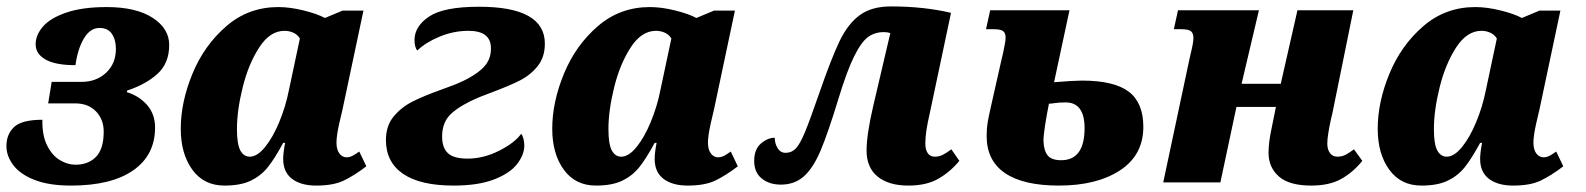

<svg xmlns="http://www.w3.org/2000/svg" viewBox="-20 -568 4941 598"><path d="M0 -113Q0 -150 24 -172.5Q48 -195 112 -195Q111 -146 127 -114.5Q143 -83 167 -69Q191 -55 215 -55Q255 -55 279 -79.5Q303 -104 303 -158Q303 -196 279 -221Q255 -246 214 -246H130L141 -313H234Q280 -313 310.5 -341.5Q341 -370 341 -416Q341 -444 328.5 -462.5Q316 -481 290 -481Q261 -481 241.5 -448.5Q222 -416 215 -365Q153 -365 122 -382.5Q91 -400 91 -430Q91 -459 114 -485.5Q137 -512 187 -529Q237 -546 312 -546Q404 -546 455.5 -512.5Q507 -479 507 -428Q507 -371 470.5 -338Q434 -305 376 -286L375 -281Q414 -269 438.5 -240.5Q463 -212 463 -171Q463 -85 395 -37.5Q327 10 201 10Q133 10 88 -7.5Q43 -25 21.5 -53.5Q0 -82 0 -113Z M543 -167Q543 -250 579.5 -338.5Q616 -427 685 -486.5Q754 -546 847 -546Q883 -546 925.5 -535.5Q968 -525 992 -512L1047 -535H1112L1047 -228Q1045 -221 1036.5 -183Q1028 -145 1028 -124Q1028 -102 1037 -90Q1046 -78 1060 -78Q1068 -78 1075.5 -81.5Q1083 -85 1088.5 -89Q1094 -93 1099 -96L1121 -50Q1083 -21 1050.5 -5.5Q1018 10 965 10Q917 10 889.5 -11Q862 -32 862 -73Q862 -92 868 -123H862Q835 -73 813.5 -46.5Q792 -20 760.5 -5Q729 10 679 10Q615 10 579 -39.5Q543 -89 543 -167ZM880 -288 914 -448Q907 -460 894 -466Q881 -472 866 -472Q821 -472 787.5 -420.5Q754 -369 736 -296.5Q718 -224 718 -166Q718 -119 728.5 -99.5Q739 -80 758 -80Q781 -80 805.5 -110Q830 -140 850 -188.5Q870 -237 880 -288Z M1182 -132Q1182 -176 1206 -205Q1230 -234 1264.5 -251.5Q1299 -269 1355 -289Q1380 -298 1398 -305Q1450 -326 1480 -352.5Q1510 -379 1509 -418Q1509 -472 1439 -472Q1393 -472 1349.5 -454Q1306 -436 1280 -411Q1276 -414 1273.5 -423Q1271 -432 1271 -443Q1271 -486 1316.5 -516.5Q1362 -547 1472 -547Q1677 -547 1677 -432Q1677 -390 1654.5 -362Q1632 -334 1599.5 -317.5Q1567 -301 1511 -280L1472 -265Q1417 -242 1387 -215.5Q1357 -189 1357 -143Q1357 -108 1375 -91Q1393 -74 1436 -74Q1486 -74 1534.5 -98.5Q1583 -123 1603 -151Q1607 -148 1610 -137Q1613 -126 1613 -115Q1613 -86 1590.5 -57Q1568 -28 1518.5 -9Q1469 10 1393 10Q1289 10 1235.5 -26.5Q1182 -63 1182 -132Z M1700 -167Q1700 -250 1736.5 -338.5Q1773 -427 1842 -486.5Q1911 -546 2004 -546Q2040 -546 2082.5 -535.5Q2125 -525 2149 -512L2204 -535H2269L2204 -228Q2202 -221 2193.5 -183Q2185 -145 2185 -124Q2185 -102 2194 -90Q2203 -78 2217 -78Q2225 -78 2232.5 -81.5Q2240 -85 2245.5 -89Q2251 -93 2256 -96L2278 -50Q2240 -21 2207.5 -5.5Q2175 10 2122 10Q2074 10 2046.5 -11Q2019 -32 2019 -73Q2019 -92 2025 -123H2019Q1992 -73 1970.5 -46.5Q1949 -20 1917.5 -5Q1886 10 1836 10Q1772 10 1736 -39.5Q1700 -89 1700 -167ZM2037 -288 2071 -448Q2064 -460 2051 -466Q2038 -472 2023 -472Q1978 -472 1944.5 -420.5Q1911 -369 1893 -296.5Q1875 -224 1875 -166Q1875 -119 1885.5 -99.5Q1896 -80 1915 -80Q1938 -80 1962.5 -110Q1987 -140 2007 -188.5Q2027 -237 2037 -288Z M2679 -99Q2679 -149 2700 -239L2753 -465Q2744 -468 2733 -468Q2705 -468 2684 -453Q2663 -438 2640.5 -393Q2618 -348 2591 -259Q2559 -154 2536 -99.5Q2513 -45 2484 -19Q2455 7 2412 7Q2376 7 2352.5 -12Q2329 -31 2329 -67Q2329 -103 2350 -121Q2371 -139 2393 -139Q2393 -121 2402 -106.5Q2411 -92 2427 -92Q2445 -92 2458 -105Q2471 -118 2486.5 -155Q2502 -192 2531 -276Q2569 -386 2595 -440Q2621 -494 2658 -521Q2695 -548 2755 -548Q2857 -548 2942 -528L2876 -216Q2862 -157 2862 -121Q2862 -102 2869.5 -91Q2877 -80 2891 -80Q2905 -80 2916 -85.5Q2927 -91 2943 -103L2968 -67Q2939 -32 2902 -11Q2865 10 2809 10Q2748 10 2713.5 -18Q2679 -46 2679 -99Z M3053 -144Q3053 -168 3056 -186Q3059 -204 3067 -239L3099 -381L3104 -402Q3105 -408 3108.5 -424.5Q3112 -441 3112 -451Q3112 -465 3104.5 -471Q3097 -477 3075 -477H3051L3064 -536H3311L3263 -312Q3325 -317 3350 -317Q3450 -317 3495.5 -282.5Q3541 -248 3541 -173Q3541 -85 3468.5 -37.5Q3396 10 3278 10Q3167 10 3110 -29Q3053 -68 3053 -144ZM3358 -169Q3358 -249 3299 -249Q3279 -249 3266 -247Q3253 -245 3247 -245Q3240 -210 3235 -178Q3230 -146 3230 -129Q3231 -99 3243 -84Q3255 -69 3285 -69Q3358 -69 3358 -169Z M3931 -92Q3931 -124 3940 -166L3954 -235H3831L3781 0H3603L3684 -381L3689 -403Q3697 -435 3697 -450Q3697 -464 3689.5 -470.5Q3682 -477 3660 -477H3636L3649 -536H3901L3847 -307H3969L4021 -536H4195L4130 -216L4125 -195Q4114 -144 4114 -121Q4114 -102 4122.5 -91Q4131 -80 4145 -80Q4159 -80 4170 -85.5Q4181 -91 4197 -103L4223 -67Q4195 -32 4158 -11Q4121 10 4064 10Q3995 10 3963 -18.5Q3931 -47 3931 -92Z M4271 -167Q4271 -250 4307.5 -338.5Q4344 -427 4413 -486.5Q4482 -546 4575 -546Q4611 -546 4653.5 -535.5Q4696 -525 4720 -512L4775 -535H4840L4775 -228Q4773 -221 4764.5 -183Q4756 -145 4756 -124Q4756 -102 4765 -90Q4774 -78 4788 -78Q4796 -78 4803.5 -81.5Q4811 -85 4816.5 -89Q4822 -93 4827 -96L4849 -50Q4811 -21 4778.5 -5.5Q4746 10 4693 10Q4645 10 4617.5 -11Q4590 -32 4590 -73Q4590 -92 4596 -123H4590Q4563 -73 4541.5 -46.5Q4520 -20 4488.5 -5Q4457 10 4407 10Q4343 10 4307 -39.5Q4271 -89 4271 -167ZM4608 -288 4642 -448Q4635 -460 4622 -466Q4609 -472 4594 -472Q4549 -472 4515.5 -420.5Q4482 -369 4464 -296.5Q4446 -224 4446 -166Q4446 -119 4456.5 -99.5Q4467 -80 4486 -80Q4509 -80 4533.5 -110Q4558 -140 4578 -188.5Q4598 -237 4608 -288Z"/></svg>

Font: Noto Serif NarrowBlack
Style: Italic
Weight: 900
Width: 4
Italic angle: -12°
Designer: Monotype Design Team
Foundry: Monotype Imaging Inc.
Version: Version 1.001